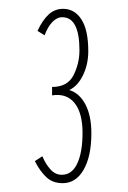

<svg xmlns="http://www.w3.org/2000/svg" viewBox="-20 -654 290 435"><path d="M122 -239Q99 -239 84.5 -253Q70 -267 59 -289L76 -300Q83 -283 94 -270.5Q105 -258 120 -258Q143 -258 155 -283.5Q167 -309 167 -353Q167 -398 149 -420.5Q131 -443 98 -438V-457Q133 -457 146.5 -483.5Q160 -510 160 -540Q160 -615 121 -615Q109 -615 98.5 -604Q88 -593 81 -574L65 -584Q76 -608 90 -621Q104 -634 123 -634Q149 -634 164.5 -610Q180 -586 180 -538Q180 -508 168 -483.5Q156 -459 137 -450Q160 -443 173.5 -417.5Q187 -392 187 -352Q187 -300 169.5 -269.5Q152 -239 122 -239Z"/></svg>

Font: Inconsolata UltraCondensed ExtraLight
Style: Regular
Weight: 200
Width: 1
Monospace: yes
Designer: Raph Levien, Cyreal, Brenton Simpson
Foundry: Raph Levien, Cyreal, Google
Version: Version 3.100; ttfautohint (v1.8.4.7-5d5b)